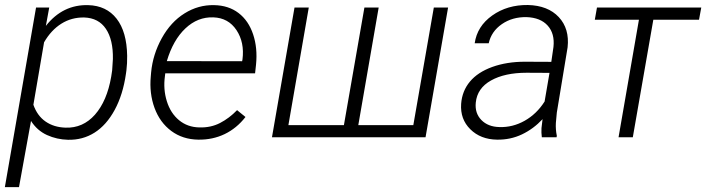

<svg xmlns="http://www.w3.org/2000/svg" viewBox="-33 -559 2876 782"><path d="M0 0ZM244.1 10.3Q198.7 9.3 158.4 -9Q118.2 -27.3 93.3 -66.4L44.4 203.1H-13.2L113.8 -528.3H167.5L153.8 -453.6Q222.7 -541 326.2 -538.1Q400.4 -536.1 441.9 -482.9Q483.4 -429.7 484.9 -332Q485.4 -301.3 481.9 -272.5L480 -258.8Q467.8 -173.3 434.1 -111.3Q400.4 -49.3 352.1 -18.8Q303.7 11.7 244.1 10.3ZM423.8 -272.5 426.8 -318.8Q428.2 -397 398.4 -441.4Q368.7 -485.8 310.1 -487.8Q258.8 -488.8 217 -462.6Q175.3 -436.5 146.5 -386.7L103 -132.3Q118.7 -87.4 152.6 -64Q186.5 -40.5 233.9 -39.1Q304.7 -36.6 353.8 -92Q402.8 -147.5 419.9 -246.6Z M574.7 0ZM774.4 9.8Q710.9 8.8 664.6 -25.6Q618.2 -60.1 596.4 -119.4Q574.7 -178.7 581.1 -247.6L582.5 -264.2Q589.4 -337.4 626 -403.6Q662.6 -469.7 718.8 -504.6Q774.9 -539.6 838.9 -538.1Q897.9 -537.1 938.7 -505.9Q979.5 -474.6 998 -418.9Q1016.6 -363.3 1009.8 -295.9L1005.9 -260.3H640.1L638.7 -248.5Q631.3 -195.3 646.5 -146.7Q661.6 -98.1 696 -69.6Q730.5 -41 778.8 -40Q825.7 -38.6 863.3 -58.1Q900.9 -77.6 932.6 -110.4L966.8 -82.5Q931.2 -36.6 882.1 -12.9Q833 10.7 774.4 9.8ZM835.9 -488.3Q772.5 -490.7 722.2 -443.4Q671.9 -396 646.5 -310.1L953.1 -309.6L954.6 -316.9Q963.4 -386.2 930.2 -436.3Q897 -486.3 835.9 -488.3Z M1224.6 -528.3 1141.6 -49.3H1367.7L1451.2 -528.3H1509.3L1426.3 -49.3H1650.4L1733.9 -528.3H1792L1700.2 0H1074.7L1166.5 -528.3Z M1840.8 0ZM2173.8 0Q2171.4 -18.6 2172.4 -37.1L2176.8 -73.7Q2140.1 -34.2 2093 -11.7Q2045.9 10.7 1991.2 9.8Q1924.3 8.8 1882.6 -32.5Q1840.8 -73.7 1845.2 -136.2Q1849.1 -188.5 1881.1 -226.8Q1913.1 -265.1 1972.2 -286.4Q2031.2 -307.6 2104.5 -307.6L2212.4 -307.1L2221.2 -367.7Q2227.1 -421.9 2197.8 -454.6Q2168.5 -487.3 2111.3 -489.3Q2053.7 -490.2 2011 -460.7Q1968.3 -431.2 1957.5 -382.8H1900.4Q1910.2 -452.1 1971.7 -495.8Q2033.2 -539.6 2117.2 -538.6Q2198.7 -536.6 2242.9 -489.3Q2287.1 -441.9 2278.8 -366.2L2234.9 -100.6L2231 -58.1Q2229.5 -31.7 2234.9 -5.9L2233.9 0ZM2001 -41.5Q2054.7 -39.6 2103.8 -67.1Q2152.8 -94.7 2185.1 -145.5L2205.1 -262.2L2111.8 -262.7Q2022.9 -262.7 1966.8 -231.2Q1910.6 -199.7 1904.8 -141.1Q1900.4 -98.1 1927.5 -70.3Q1954.6 -42.5 2001 -41.5Z M2814 -478.5H2627.9L2544.4 0H2486.3L2569.3 -478.5H2389.6L2398.4 -528.3H2823.2Z"/></svg>

Font: Roboto Light
Style: Italic
Weight: 300
Italic angle: -12°
Designer: Google
Version: Version 2.134; 2016; ttfautohint (v1.6)